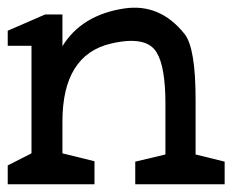

<svg xmlns="http://www.w3.org/2000/svg" viewBox="-20 -477 602 497"><path d="M408.2 -209Q408.2 -303.7 385.7 -340.8Q359.4 -385.7 267.6 -364.3Q141.6 -335 141.6 -162.1V-80.1L224.6 -59.6V0H0V-48.8L61.5 -80.1V-358.4H0V-397.5L96.7 -439.5H141.6V-357.4Q191.4 -438.5 301.8 -455.1Q394.5 -468.8 458 -388.7Q486.3 -352.5 486.3 -219.7V-77.1L561.5 -58.6V0H330.1V-58.6L408.2 -77.1Z"/></svg>

Font: Hopone
Style: Regular
Weight: 400
Foundry: SIL International (SIL)
Version: Version 1.00 September 3, 2015, initial release